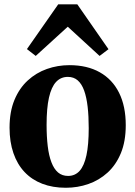

<svg xmlns="http://www.w3.org/2000/svg" viewBox="-20 -853 623 884"><path d="M24 -265Q24 -338.5 46.5 -392.8Q69 -447 107.8 -482.5Q146.5 -518 196 -535.5Q245.5 -553 299.5 -553Q381.5 -553 439.5 -520.2Q497.5 -487.5 528.2 -425.8Q559 -364 559 -276.5Q559 -202 536.5 -147.8Q514 -93.5 475.2 -58.2Q436.5 -23 387 -5.8Q337.5 11.5 283 11.5Q222.5 11.5 174.5 -7Q126.5 -25.5 93 -61Q59.5 -96.5 41.8 -148Q24 -199.5 24 -265ZM293.5 -43Q325.5 -43 346.5 -66.2Q367.5 -89.5 378 -138.2Q388.5 -187 388.5 -263Q388.5 -318 383.5 -361.5Q378.5 -405 367.5 -435.8Q356.5 -466.5 338 -482.8Q319.5 -499 292.5 -499Q260 -499 238.2 -475.8Q216.5 -452.5 205.5 -403.8Q194.5 -355 194.5 -278Q194.5 -223.5 199.8 -180Q205 -136.5 216.8 -105.8Q228.5 -75 247.2 -59Q266 -43 293.5 -43ZM144.5 -595.5 104 -627 248 -833H336L479.5 -626.5L438.5 -595.5L292 -730Z"/></svg>

Font: Merriweather 60pt ExtraBold
Style: Regular
Weight: 800
Version: Version 2.100